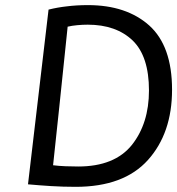

<svg xmlns="http://www.w3.org/2000/svg" viewBox="-20 -722 690 747"><path d="M88.9 -4.9Q130.9 -1 178.7 2Q225.6 4.9 274.4 4.9Q461.9 4.9 555.7 -99.6Q649.4 -204.1 649.4 -373Q649.4 -543 560.5 -623Q471.7 -702.1 322.3 -702.1Q277.3 -702.1 240.2 -697.3Q204.1 -693.4 168.9 -684.6Q142.6 -458 88.9 -4.9ZM243.2 -618.2Q259.8 -622.1 280.3 -624Q300.8 -626 321.3 -626Q431.6 -626 496.1 -564.5Q559.6 -502.9 559.6 -370.1Q559.6 -242.2 493.2 -158.2Q425.8 -74.2 284.2 -74.2Q261.7 -74.2 235.4 -75.2Q209 -76.2 186.5 -79.1Q206.1 -258.8 243.2 -618.2Z"/></svg>

Font: cl
Style: Italic
Weight: 400
Designer: Mitja Miklavcic
Version: Version 7.504; 2011; Build 1022